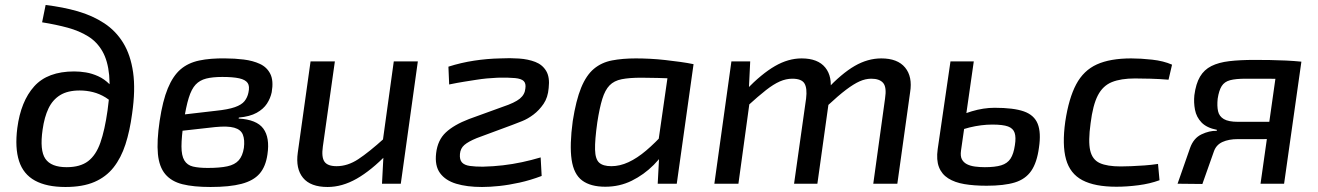

<svg xmlns="http://www.w3.org/2000/svg" viewBox="-20 -733 5259 766"><path d="M162 -713Q231 -705 290 -688Q349 -671 395.5 -640.5Q442 -610 471.5 -562Q501 -514 511 -444.5Q521 -375 507 -279Q498 -211 480.5 -157Q463 -103 433 -65Q403 -27 356.5 -7Q310 13 241 13Q166 13 119.5 -12.5Q73 -38 56 -90.5Q39 -143 49 -222Q63 -329 116.5 -388.5Q170 -448 276 -448Q299 -448 323 -444Q347 -440 371.5 -429Q396 -418 417 -397Q438 -376 456 -341L447 -302Q426 -329 401.5 -344Q377 -359 351 -365.5Q325 -372 298 -372Q250 -372 220 -353.5Q190 -335 173.5 -300.5Q157 -266 150 -216Q138 -133 161 -99.5Q184 -66 246 -66Q300 -66 331.5 -90Q363 -114 380.5 -164Q398 -214 409 -292Q421 -376 415.5 -433.5Q410 -491 388.5 -528.5Q367 -566 331.5 -588Q296 -610 250 -622.5Q204 -635 148 -644Z M879 -500Q916 -500 952.5 -495.5Q989 -491 1017 -478Q1045 -465 1058.5 -438Q1072 -411 1064 -365Q1059 -341 1045 -319.5Q1031 -298 1004 -283Q977 -268 933 -264L932 -260Q1004 -256 1030.5 -220Q1057 -184 1047 -117Q1040 -68 1015.5 -40Q991 -12 943.5 0.5Q896 13 820 13Q752 13 708 2Q664 -9 639.5 -38Q615 -67 610 -118.5Q605 -170 617 -251Q629 -331 649.5 -380.5Q670 -430 700 -456Q730 -482 774.5 -491.5Q819 -501 879 -500ZM867 -426Q828 -426 802.5 -419.5Q777 -413 760.5 -395.5Q744 -378 733 -342.5Q722 -307 713 -248Q704 -186 704 -149Q704 -112 715.5 -93Q727 -74 750 -68.5Q773 -63 809 -63Q857 -63 887 -69.5Q917 -76 932.5 -93.5Q948 -111 953 -143Q957 -175 949 -195.5Q941 -216 914.5 -223.5Q888 -231 838 -226L695 -210L703 -275L841 -291Q890 -296 917 -305.5Q944 -315 955.5 -329.5Q967 -344 971 -363Q977 -389 968 -402Q959 -415 934.5 -420.5Q910 -426 867 -426Z M1316 -488 1268 -148Q1262 -106 1274.5 -88Q1287 -70 1323 -70Q1367 -70 1409.5 -98Q1452 -126 1514 -182L1525 -119Q1461 -53 1403 -20Q1345 13 1287 13Q1219 13 1189 -23.5Q1159 -60 1168 -124L1219 -488ZM1647 -488 1579 0H1504L1511 -134L1504 -148L1551 -488Z M1976 -500Q2014 -502 2050.5 -499.5Q2087 -497 2115.5 -486Q2144 -475 2159 -450Q2174 -425 2169 -382Q2166 -344 2148.5 -318.5Q2131 -293 2108.5 -276Q2086 -259 2063.5 -250Q2041 -241 2025 -235L1882 -182Q1848 -168 1832.5 -154.5Q1817 -141 1815 -119Q1813 -96 1823 -85Q1833 -74 1854.5 -71Q1876 -68 1906 -68Q1948 -69 1986.5 -73.5Q2025 -78 2062.5 -86Q2100 -94 2137 -105L2141 -31Q2096 -14 2053 -4.5Q2010 5 1972 9Q1934 13 1903 13Q1843 13 1800 0Q1757 -13 1735.5 -42.5Q1714 -72 1720 -122Q1726 -174 1758.5 -204.5Q1791 -235 1851 -258L1986 -307Q2034 -323 2054 -339.5Q2074 -356 2076 -380Q2079 -400 2069.5 -409.5Q2060 -419 2035 -421.5Q2010 -424 1965 -423Q1942 -422 1921.5 -420Q1901 -418 1879 -414.5Q1857 -411 1831.5 -407Q1806 -403 1772 -396L1769 -467Q1819 -483 1871.5 -491Q1924 -499 1976 -500Z M2517 -500Q2543 -500 2573 -498.5Q2603 -497 2634 -493.5Q2665 -490 2694 -486Q2723 -482 2747 -477L2698 -419Q2646 -421 2604 -422Q2562 -423 2538 -423Q2491 -423 2460.5 -417Q2430 -411 2412 -392.5Q2394 -374 2383 -338.5Q2372 -303 2363 -245Q2353 -174 2354 -136Q2355 -98 2370.5 -84Q2386 -70 2419 -70Q2453 -70 2487.5 -86Q2522 -102 2558 -132.5Q2594 -163 2632 -205L2651 -162Q2627 -114 2588 -75Q2549 -36 2500.5 -12Q2452 12 2395 12Q2336 12 2302.5 -13Q2269 -38 2260.5 -96Q2252 -154 2265 -250Q2278 -333 2298.5 -383Q2319 -433 2349.5 -458.5Q2380 -484 2422 -492Q2464 -500 2517 -500ZM2651 -478 2747 -477 2680 0H2604L2610 -114L2600 -123Z M2973 -488 2967 -364 2974 -350 2926 0H2830L2898 -488ZM3178 -500Q3243 -500 3272.5 -463.5Q3302 -427 3292 -365L3241 0H3148L3196 -340Q3201 -381 3189.5 -400Q3178 -419 3141 -419Q3116 -419 3091 -408Q3066 -397 3036 -373.5Q3006 -350 2962 -310L2956 -374Q3019 -439 3072 -469.5Q3125 -500 3178 -500ZM3496 -500Q3561 -500 3591 -463.5Q3621 -427 3611 -365L3560 0H3464L3511 -340Q3518 -385 3503.5 -402Q3489 -419 3456 -419Q3433 -419 3409.5 -408.5Q3386 -398 3355.5 -375Q3325 -352 3281 -311L3276 -374Q3338 -440 3390 -470Q3442 -500 3496 -500Z M3865 -488 3814 -132Q3811 -110 3817.5 -97.5Q3824 -85 3837.5 -78Q3851 -71 3870 -68.5Q3889 -66 3909 -66Q3950 -66 3974.5 -73.5Q3999 -81 4011.5 -100Q4024 -119 4029 -154Q4034 -185 4028 -203Q4022 -221 4001.5 -228.5Q3981 -236 3939 -236Q3895 -236 3848 -224.5Q3801 -213 3753 -188L3763 -249Q3810 -275 3857 -289Q3904 -303 3948 -303Q4024 -303 4065 -288.5Q4106 -274 4120 -239Q4134 -204 4125 -144Q4117 -84 4094 -51Q4071 -18 4028.5 -5Q3986 8 3916 8Q3866 8 3827.5 1.5Q3789 -5 3763 -21.5Q3737 -38 3726 -66.5Q3715 -95 3721 -138L3772 -488Z M4493 -500Q4531 -500 4576.5 -495Q4622 -490 4656 -475L4642 -415Q4607 -418 4570 -419Q4533 -420 4508 -420Q4452 -420 4416 -405.5Q4380 -391 4360 -352.5Q4340 -314 4331 -241Q4321 -169 4329.5 -132.5Q4338 -96 4367.5 -82.5Q4397 -69 4451 -69Q4467 -69 4492.5 -70Q4518 -71 4546 -73Q4574 -75 4600 -79L4606 -14Q4568 0 4522 6Q4476 12 4434 12Q4348 12 4298.5 -14Q4249 -40 4233 -97.5Q4217 -155 4230 -248Q4244 -341 4273.5 -396.5Q4303 -452 4356 -476Q4409 -500 4493 -500Z M4985 -494Q5015 -494 5046.5 -493.5Q5078 -493 5110 -491.5Q5142 -490 5172 -487L5153 -415Q5148 -416 5130 -417Q5112 -418 5084.5 -418.5Q5057 -419 5022.5 -419Q4988 -419 4950 -419Q4910 -419 4887.5 -413Q4865 -407 4854 -389.5Q4843 -372 4838 -339Q4835 -310 4839.5 -289.5Q4844 -269 4862.5 -258Q4881 -247 4919 -247H5128L5122 -179Q5111 -179 5085 -178.5Q5059 -178 5018 -178Q4977 -178 4919 -178Q4882 -178 4857 -166.5Q4832 -155 4823 -129L4777 1L4678 0L4728 -143Q4742 -182 4773.5 -197Q4805 -212 4834 -211L4835 -215Q4794 -223 4773.5 -244.5Q4753 -266 4747.5 -295Q4742 -324 4745 -353Q4751 -399 4767.5 -427Q4784 -455 4813 -469.5Q4842 -484 4884.5 -489Q4927 -494 4985 -494ZM5172 -487 5103 0H5009L5078 -487Z"/></svg>

Font: Exo 2 Medium
Style: Italic
Weight: 500
Italic angle: -8°
Designer: Natanael Gama
Foundry: Natanael Gama
Version: Version 2.010